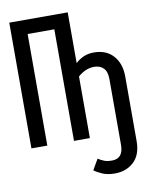

<svg xmlns="http://www.w3.org/2000/svg" viewBox="-99 -776 812 1062"><g transform="rotate(-10 307.5 -244.5)"><path d="M267.2 0V-626.7H117.4V0H28.2V-706.2H356.4V-421Q376.9 -440.5 402.3 -451.5Q427.7 -462.6 460.5 -462.6Q529.2 -462.6 568.7 -418.5Q608.2 -374.4 608.2 -301.5V60Q608.2 138.5 565.6 177.7Q523.1 216.9 459.5 216.9Q419.5 216.9 391 204.9Q362.6 192.8 344.1 179L378.5 119.5Q396.4 130.8 413.1 137.2Q429.7 143.6 455.9 143.6Q519.5 143.6 519.5 66.7V-303.1Q519.5 -344.6 500 -364.4Q480.5 -384.1 446.7 -384.1Q400 -384.1 356.4 -346.2V0Z"/></g></svg>

Font: FiraCode Nerd Font Mono
Style: Regular
Weight: 400
Monospace: yes
Designer: Carrois Corporate, Edenspiekermann AG, Nikita Prokopov
Foundry: Carrois Corporate, Edenspiekermann AG, Nikita Prokopov
Version: Version 6.002;Nerd Fonts 3.4.0